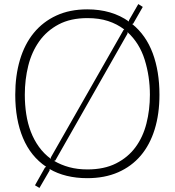

<svg xmlns="http://www.w3.org/2000/svg" viewBox="-20 -866 859 944"><path d="M764 -400Q764 -306 740.5 -230Q717 -154 672 -101Q627 -48 561 -19Q495 10 409 10Q355 10 308 -1.5Q261 -13 224 -35V-28L174 58L152 45L201 -42L207 -46Q131 -97 93 -187.5Q55 -278 55 -400Q55 -494 78 -571.5Q101 -649 146 -704Q191 -759 257 -789.5Q323 -820 409 -820Q530 -820 614 -760V-766L660 -846L682 -832L635 -750L630 -748Q698 -693 731 -604Q764 -515 764 -400ZM717 -400Q717 -490 691.5 -572Q666 -654 607 -708V-701L252 -77L246 -75Q280 -55 320.5 -44Q361 -33 410 -33Q492 -33 550.5 -62.5Q609 -92 646 -142Q683 -192 700 -259Q717 -326 717 -400ZM591 -721Q556 -748 511.5 -762.5Q467 -777 410 -777Q327 -777 268.5 -746Q210 -715 173 -663Q136 -611 119 -543Q102 -475 102 -400Q102 -351 109 -305Q116 -259 131.5 -218.5Q147 -178 171.5 -144Q196 -110 230 -85V-92L587 -718Z"/></svg>

Font: TypoPRO Sinkin Sans
Style: 200 X Light
Weight: 200
Designer: Keith Bates
Foundry: K-Type
Version: Sinkin Sans (version 1.0)  by Keith Bates   •   © 2014   www